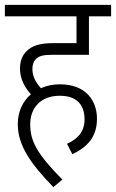

<svg xmlns="http://www.w3.org/2000/svg" viewBox="-20 -642 476 788"><path d="M255 -52 277 -9C339 -39 378 -80 378 -155C378 -227 334 -296 226 -296C198 -296 172 -291 148 -280C129 -301 113 -327 113 -358C113 -375 117 -389 126 -398C138 -412 156 -417 193 -417H345V-575H436V-622H0V-575H294V-465H201C139 -465 110 -453 88 -431C71 -414 62 -390 62 -360C62 -316 84 -280 107 -255C74 -227 53 -185 53 -133C53 -46 104 28 199 126L236 95C129 -13 104 -65 104 -132C104 -201 149 -249 225 -249C298 -249 327 -209 327 -152C327 -99 296 -70 255 -52Z"/></svg>

Font: Noto Sans Devanagari Condensed Light
Style: Regular
Weight: 300
Width: 3
Designer: Jelle Bosma - Monotype Design Team
Foundry: Monotype Imaging Inc.
Version: Version 2.004